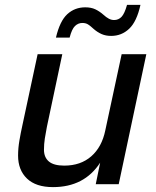

<svg xmlns="http://www.w3.org/2000/svg" viewBox="-20 -754 640 786"><path d="M197 12Q127 12 90.5 -23Q54 -58 54 -117Q54 -147 59.5 -179Q65 -211 71 -238L134 -532H235L172 -235Q167 -210 163.5 -187Q160 -164 160 -141Q160 -110 180 -93Q200 -76 243 -76Q310 -76 353.5 -114Q397 -152 411 -220L478 -532H579L466 0H372L390 -88Q325 12 197 12ZM435 -607Q413 -607 396 -614.5Q379 -622 364 -635Q350 -648 340.5 -654Q331 -660 317 -660Q300 -660 287 -647.5Q274 -635 265 -600H209Q225 -668 255.5 -696Q286 -724 329 -724Q353 -724 370 -716Q387 -708 403 -694Q415 -683 425.5 -677.5Q436 -672 447 -672Q465 -672 477.5 -685Q490 -698 500 -734H555Q540 -666 509 -636.5Q478 -607 435 -607Z"/></svg>

Font: Geist Mono Medium
Style: Italic
Weight: 500
Italic angle: -12°
Monospace: yes
Designer: Basement.studio, Andrés Briganti, Mateo Zaragoza
Foundry: Basement.studio, Vercel, Andrés Briganti, Guido Ferreyra, Mateo Zaragoza
Version: Version 1.500; ttfautohint (v1.8.4.7-5d5b)